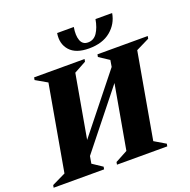

<svg xmlns="http://www.w3.org/2000/svg" viewBox="-178 -1005 1134 1148"><g transform="rotate(-20 389.5 -431.0)"><path d="M-30 0 -27 -16 60 -58 156 -602 83 -644 86 -660H407L404 -644L327 -602L256 -200L543 -560L550 -602L486 -644L489 -660H809L806 -644L721 -602L625 -58L696 -16L693 0H373L376 -16L454 -58L526 -464L239 -104L231 -58L294 -16L291 0ZM306 -862H412Q403 -810 415 -778Q427 -746 461 -746Q498 -746 519.5 -778Q541 -810 550 -862H656Q645 -796 593 -753Q541 -710 455 -710Q371 -710 333 -753Q295 -796 306 -862Z"/></g></svg>

Font: Spectral ExtraBold
Style: Italic
Weight: 800
Italic angle: -10°
Designer: Jean-Baptiste Levee
Foundry: Production Type
Version: Version 2.001